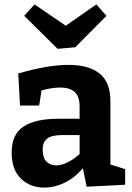

<svg xmlns="http://www.w3.org/2000/svg" viewBox="-20 -841 601 873"><path d="M374 8 357 -76Q319 -32 273.5 -10Q228 12 181 12Q117 12 75 -29Q33 -70 33 -147Q33 -231 87.5 -266Q142 -301 243 -301H342V-356Q342 -403 319.5 -423Q297 -443 254 -443Q217 -443 169 -430L158 -361H71L63 -507Q198 -546 291 -546Q385 -546 433.5 -506Q482 -466 482 -382V-93L549 -72V-1ZM174 -161Q174 -123 191.5 -106Q209 -89 236 -89Q260 -89 288 -103Q316 -117 342 -141V-227H266Q214 -227 194 -210.5Q174 -194 174 -161ZM418 -821 464 -769 322 -626 242 -619 90 -769 137 -821 279 -724Z"/></svg>

Font: Bitter
Style: Bold
Weight: 700
Designer: Sol Matas, and Bitter project Authors
Foundry: Sol Matas
Version: Version 2.001